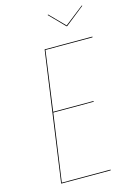

<svg xmlns="http://www.w3.org/2000/svg" viewBox="-127 -911 670 975"><g transform="rotate(-15 208.0 -423.5)"><path d="M404.3 -846.7 406.7 -844.7 305.7 -764.6H302.7L224.6 -844.7L227.5 -846.7L304.2 -768.6ZM416 -680.2 415 -676.3H168L124.5 -362.8H336.9L336.4 -358.9H124L73.7 -3.9H330.1L329.6 0H69.3L164.6 -680.2Z"/></g></svg>

Font: Fira Sans Compressed Four
Style: Italic
Weight: 100
Width: 3
Italic angle: -8°
Designer: Carrois Corporate & Edenspiekermann AG
Foundry: Carrois Corporate GbR & Edenspiekermann AG
Version: Version 4.203;PS 004.203;hotconv 1.0.88;makeotf.lib2.5.64775